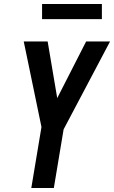

<svg xmlns="http://www.w3.org/2000/svg" viewBox="-20 -943 572 963"><path d="M137 0 188 -306 119 -639 99 -735H219L267 -451L412 -735H532L299 -294L250 0ZM191 -847V-923H491V-847Z"/></svg>

Font: Iosevka SS04 Oblique
Style: Bold
Weight: 700
Italic angle: -9°
Monospace: yes
Designer: Belleve Invis
Foundry: Belleve Invis
Version: Version 19.0.0; ttfautohint (v1.8.4)